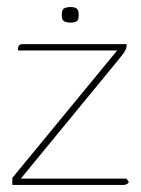

<svg xmlns="http://www.w3.org/2000/svg" viewBox="-20 -524 399 544"><path d="M39 -18H338L342 -13Q347 -8 342 -4Q337 0 328 0H15V-20L312 -381H31V-384Q31 -392 34 -395.5Q37 -399 46 -399H339Q339 -392 337 -386Q335 -380 330 -373Q325 -366 315 -354ZM180 -460Q169 -460 162 -463.5Q155 -467 155 -481Q155 -497 162 -500.5Q169 -504 180 -504Q191 -504 197 -500Q203 -496 203 -481Q203 -467 197 -463.5Q191 -460 180 -460Z"/></svg>

Font: Genos Thin
Style: Regular
Weight: 100
Designer: Robert E. Leuschke
Foundry: Robert E. Leuschke
Version: Version 1.010